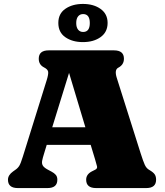

<svg xmlns="http://www.w3.org/2000/svg" viewBox="-20 -956 840 976"><path d="M271.5 -42.5Q271.5 0 221.5 0H70.5Q20.5 0 20.5 -42.5Q20.5 -66 46.5 -84.5L57 -92Q70 -100.5 77.8 -112.8Q85.5 -125 96.5 -161L218 -550.5Q226.5 -578.5 224.8 -591Q223 -603.5 204.5 -613Q177 -626.5 177 -657.5Q177 -700 227.5 -700H559.5Q610 -700 610 -657.5Q610 -627 581.5 -612Q560.5 -601.5 573.5 -560.5L695 -176.5Q707.5 -137 716 -118.2Q724.5 -99.5 740 -91.5Q759.5 -80 766.5 -69.5Q773.5 -59 773.5 -42.5Q773.5 0 723.5 0H468.5Q418 0 418 -42.5Q418 -70 447.5 -85L463.5 -93Q476 -99 473.2 -110.5Q470.5 -122 463 -147L441 -219.5H217.5L205 -178.5Q197 -153.5 194.2 -138.5Q191.5 -123.5 198.5 -113Q205.5 -102.5 227 -91.5L242 -83.5Q255.5 -76.5 263.5 -67.2Q271.5 -58 271.5 -42.5ZM245.5 -309H414L331 -585.5ZM401.5 -742Q348 -742 312.2 -766.8Q276.5 -791.5 276.5 -839.5Q276.5 -886.5 312.2 -911.2Q348 -936 401.5 -936Q456 -936 491.5 -910.5Q527 -885 527 -839.5Q527 -793 491.5 -767.5Q456 -742 401.5 -742ZM402.5 -884.5Q386.5 -884.5 377 -872.8Q367.5 -861 367.5 -839Q367.5 -817 377 -805.2Q386.5 -793.5 402.5 -793.5Q436.5 -793.5 436.5 -839Q436.5 -884.5 402.5 -884.5Z"/></svg>

Font: Fraunces 9pt S050 Black
Style: Regular
Weight: 900
Version: Version 1.000; ttfautohint (v1.8.3)